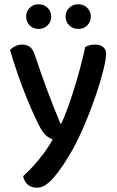

<svg xmlns="http://www.w3.org/2000/svg" viewBox="-20 -686 546 896"><path d="M158 -109Q133 -158 97 -248Q61 -338 27 -452Q36 -463 51 -470.5Q66 -478 83 -478Q105 -478 119 -467.5Q133 -457 142 -431Q169 -350 198 -271.5Q227 -193 262 -109H266Q281 -141 296.5 -184Q312 -227 327 -275Q342 -323 355 -372.5Q368 -422 378 -467Q388 -472 398.5 -475Q409 -478 423 -478Q445 -478 460 -467.5Q475 -457 475 -435Q475 -409 461.5 -355.5Q448 -302 426 -237.5Q404 -173 376 -107Q348 -41 320 10Q270 98 229.5 144Q189 190 153 190Q125 190 108.5 174.5Q92 159 88 136Q104 122 123 102Q142 82 161 59Q180 36 197 11.5Q214 -13 226 -36Q209 -41 193 -55.5Q177 -70 158 -109ZM219 -609Q219 -585 202.5 -568Q186 -551 160 -551Q134 -551 118 -568Q102 -585 102 -609Q102 -632 118 -649Q134 -666 160 -666Q186 -666 202.5 -649Q219 -632 219 -609ZM404 -609Q404 -585 387.5 -568Q371 -551 345 -551Q319 -551 302.5 -568Q286 -585 286 -609Q286 -632 302.5 -649Q319 -666 345 -666Q371 -666 387.5 -649Q404 -632 404 -609Z"/></svg>

Font: Baloo 2 Medium
Style: Regular
Weight: 500
Designer: Sarang Kulkarni and Ek Type
Foundry: Ek Type
Version: Version 1.640;hotconv 1.0.111;makeotfexe 2.5.65597; ttfautoh